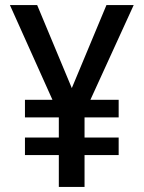

<svg xmlns="http://www.w3.org/2000/svg" viewBox="-20 -734 566 754"><path d="M262 -388 126 -714H19L186 -342H78V-273H211V-194H78V-125H211V0H312V-125H446V-194H312V-273H446V-342H335L505 -714H398Z"/></svg>

Font: Noto Sans Khmer SemiCondensed Medium
Style: Regular
Weight: 500
Width: 4
Designer: Danh Hong and the Monotype Design Team
Foundry: Monotype Imaging Inc.
Version: Version 2.004